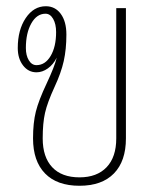

<svg xmlns="http://www.w3.org/2000/svg" viewBox="-20 -586 511 616"><path d="M384 -560V-142Q384 -69 345.5 -29.5Q307 10 235 10Q163 10 124.5 -29.5Q86 -69 86 -142Q86 -192 95 -228Q104 -264 130 -319Q155 -372 162 -401Q151 -379 133.5 -366.5Q116 -354 97 -354Q71 -354 54 -376Q37 -398 37 -432Q37 -490 62.5 -528Q88 -566 127 -566Q157 -566 175 -541.5Q193 -517 193 -475Q193 -428 184.5 -390Q176 -352 155 -307Q132 -257 124.5 -224Q117 -191 117 -142Q117 -82 147.5 -49.5Q178 -17 235 -17Q291 -17 322 -49.5Q353 -82 353 -142V-560ZM160 -483Q160 -509 150.5 -525.5Q141 -542 126 -542Q98 -542 80.5 -511Q63 -480 63 -432Q63 -408 72.5 -392.5Q82 -377 97 -377Q125 -377 142.5 -406.5Q160 -436 160 -483Z"/></svg>

Font: KoHo ExtraLight
Style: Regular
Weight: 275
Version: Version 1.000; ttfautohint (v1.6)